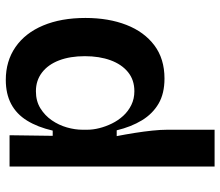

<svg xmlns="http://www.w3.org/2000/svg" viewBox="-69 -679 761 663"><g transform="rotate(90 311.5 -347.5)"><path d="M256 13Q191 13 142.5 -20.5Q94 -54 68 -116Q42 -178 42 -262Q42 -342 66 -403.5Q90 -465 136.5 -500Q183 -535 251 -535Q303 -535 338 -514.5Q373 -494 395.5 -457Q418 -420 430 -370H450Q444 -401 439 -432.5Q434 -464 431 -493Q428 -522 428 -544V-708H555V-253V0H447L449 -149H431Q419 -97 396.5 -60.5Q374 -24 339 -5.5Q304 13 256 13ZM295 -91Q329 -91 354 -106.5Q379 -122 395.5 -146Q412 -170 420 -198Q428 -226 428 -252V-268Q428 -288 422.5 -310Q417 -332 406.5 -353.5Q396 -375 380 -392.5Q364 -410 342.5 -420.5Q321 -431 295 -431Q256 -431 229 -409Q202 -387 188 -348.5Q174 -310 174 -260Q174 -209 188.5 -171Q203 -133 230.5 -112Q258 -91 295 -91Z"/></g></svg>

Font: Bricolage Grotesque 20pt SemiBold
Style: Regular
Weight: 600
Version: Version 1.001;gftools[0.9.33.dev8+g029e19f]